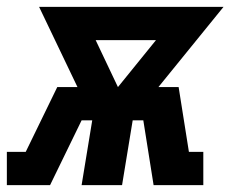

<svg xmlns="http://www.w3.org/2000/svg" viewBox="-53 -540 673 560"><path d="M-33 0V-97H22L114 -286H173L61 -520H599L409 -286H468L498 -97H540V0H395L365 -189H334L303 0H185L216 -189H185L93 0ZM291 -286 402 -423H226Z"/></svg>

Font: Iosevka Etoile Heavy
Style: Italic
Weight: 900
Italic angle: -9°
Designer: Belleve Invis
Foundry: Belleve Invis
Version: Version 22.1.2; ttfautohint (v1.8.4)